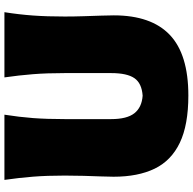

<svg xmlns="http://www.w3.org/2000/svg" viewBox="-22 -854 893 890"><g transform="rotate(-90 425.0 -408.5)"><path d="M427.7 17.6Q291.5 17.6 208.7 -22Q126 -61.5 88.6 -138.7Q51.3 -215.8 51.3 -329.1Q51.3 -350.6 52.7 -387.2Q54.2 -423.8 55.4 -468Q56.6 -512.2 56.6 -555.2Q56.6 -638.2 51.5 -702.6Q46.4 -767.1 36.6 -835H338.9Q328.1 -767.1 323.2 -702.6Q318.4 -638.2 318.4 -555.2V-340.3Q318.4 -267.1 345.5 -232.7Q372.6 -198.2 426.8 -194.3Q484.4 -198.2 508.1 -232.4Q531.7 -266.6 531.7 -340.3V-555.2Q531.7 -638.2 526.6 -702.6Q521.5 -767.1 511.7 -835H814Q803.2 -767.1 798.6 -702.6Q793.9 -638.2 793.9 -555.2Q793.9 -512.2 795.4 -467Q796.9 -421.9 798.1 -384.8Q799.3 -347.7 799.3 -328.1Q799.3 -154.8 709 -68.6Q618.7 17.6 427.7 17.6Z"/></g></svg>

Font: Pinar Black
Style: Regular
Weight: 900
Designer: Amin Abedi
Version: Version 3.000